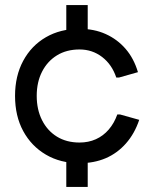

<svg xmlns="http://www.w3.org/2000/svg" viewBox="-20 -627 600 753"><path d="M240 106V-50H324V106ZM240 -461V-607H324V-461ZM292 13Q217 13 160 -20.5Q103 -54 71 -113Q39 -172 39 -251Q39 -329 71 -388.5Q103 -448 160 -481Q217 -514 292 -514Q349 -514 394.5 -493.5Q440 -473 472.5 -435.5Q505 -398 521 -344L447 -323H436Q419 -374 380.5 -403.5Q342 -433 292 -433Q241 -433 203.5 -410Q166 -387 145 -346Q124 -305 124 -251Q124 -197 145 -155.5Q166 -114 203.5 -91Q241 -68 292 -68Q327 -68 356 -81Q385 -94 406.5 -119Q428 -144 440 -178H451L526 -157Q508 -103 474 -64.5Q440 -26 394.5 -6.5Q349 13 292 13Z"/></svg>

Font: Fustat Medium
Style: Regular
Weight: 500
Designer: Mohamed Gaber, Khaled Hosny, Laura Garcia Mut
Foundry: Kief Type Foundry, Alif Type Foundry, Hard Type Foundry
Version: Version 1.007